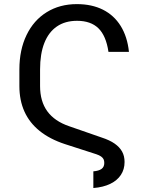

<svg xmlns="http://www.w3.org/2000/svg" viewBox="-20 -737 728 943"><path d="M492.2 63.5Q492.2 52.7 488.8 45.4Q485.4 38.1 476.6 31.7Q467.8 25.4 453.1 20.5L298.8 -29.3Q224.6 -53.7 174.8 -93.8Q125 -133.8 100.1 -189Q75.2 -244.1 75.2 -314.5V-395.5Q75.2 -492.2 110.4 -564.9Q145.5 -637.7 209.5 -677.2Q273.4 -716.8 357.4 -716.8Q430.7 -716.8 485.4 -689.5Q540 -662.1 572.8 -609.4Q605.5 -556.6 613.3 -482.4H512.7Q501 -561.5 463.4 -598.1Q425.8 -634.8 358.4 -634.8Q299.8 -634.8 259.3 -606.9Q218.8 -579.1 197.8 -525.9Q176.8 -472.7 176.8 -395.5V-314.5Q176.8 -239.3 212.4 -190.4Q248 -141.6 319.3 -117.2L479.5 -61.5Q518.6 -48.8 543 -31.7Q567.4 -14.6 579.6 7.3Q591.8 29.3 591.8 58.6Q591.8 94.7 573.7 122.1Q555.7 149.4 521.5 166Q487.3 182.6 438.5 186.5V104.5Q464.8 102.5 478.5 92.8Q492.2 83 492.2 63.5Z"/></svg>

Font: Pretendard Std Variable
Style: Regular
Weight: 400
Designer: Base glyphs from Inter by Rasmus Andersson; Hangeul glyphs from Noto Sans CJK(Source Han Sans) by Jang Soo-young and Kan
Foundry: Kil Hyung-jin
Version: Version 1.309;Glyphs 3.2 (3225)